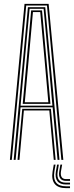

<svg xmlns="http://www.w3.org/2000/svg" viewBox="-20 -820 379 985"><path d="M30.8 0 105.8 -800H229.5L304.8 0H294.8L221 -791.5H114.5L40.5 0ZM70 0 94.2 -261.8H241.2L265.5 0H255.8L233 -253.2H102.5L79.8 0ZM50.2 0 123.2 -783.2H212.2L285.2 0H275.2L250 -269.5H85.5L60.2 0ZM85.5 -278H249L228.5 -504.2L203.8 -774.8H131.8L106.5 -504.2ZM96.5 -287 116.2 -504.2 139.8 -766.5H195.5L219.2 -504.2L238.8 -287ZM107.2 -295.2H228L209.5 -504.2L186.5 -758H149L126.2 -504.2ZM264.8 24.5 259 59.8Q252.8 97.5 267.9 116.6Q283 135.8 319 135.8H339.2V145.2H319Q278.2 145.2 260.8 123.5Q243.2 101.8 249.8 59.8L255.8 24.5ZM298.8 24.5 292.8 59Q289.8 78.2 296.4 88.5Q303 98.8 319 98.8H339.2V108H319Q298.5 108 289.2 95.2Q280 82.5 284 59L289.8 24.5ZM281.8 24.5 276 59.5Q271.2 88.2 282 102.8Q292.8 117.2 319 117.2H339.2V126.5H319Q288 126.5 274.8 109.4Q261.5 92.2 266.8 59.5L272.8 24.5Z"/></svg>

Font: Big Shoulders Inline Text Thin ExtraLight
Style: Regular
Weight: 250
Version: Version 2.002